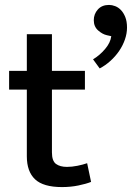

<svg xmlns="http://www.w3.org/2000/svg" viewBox="-20 -760 536 780"><path d="M325 -396H191V-141Q191 -106 207.5 -94Q224 -82 252 -82Q272 -82 294.5 -86.5Q317 -91 334 -97L350 -21Q330 -13 298.5 -6.5Q267 0 232 0Q156 0 122.5 -31.5Q89 -63 89 -125V-396H17V-472H89V-621H191V-472H325ZM414 -617Q396 -621 378.5 -636.5Q361 -652 361 -678Q361 -703 377.5 -721.5Q394 -740 423 -740Q435 -740 448 -735Q461 -730 471.5 -719Q482 -708 489 -690.5Q496 -673 496 -648Q496 -624 487.5 -599.5Q479 -575 464 -553Q449 -531 428.5 -512.5Q408 -494 385 -482L358 -519Q385 -535 407 -561Q429 -587 432 -613Z"/></svg>

Font: Mukta Malar Medium
Style: Regular
Weight: 500
Designer: Aadarsh Rajan, Girish Dalvi, Yashodeep Gholap
Foundry: Ek Type
Version: Version 2.538;PS 1.000;hotconv 16.6.51;makeotf.lib2.5.65220;